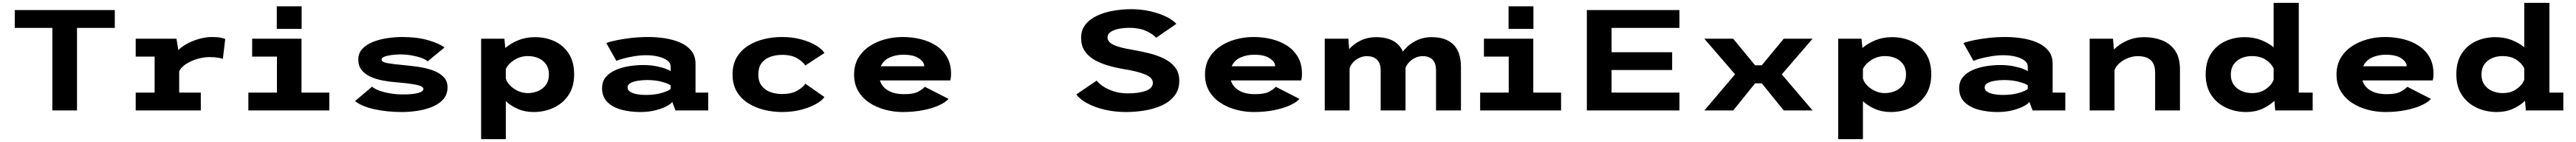

<svg xmlns="http://www.w3.org/2000/svg" viewBox="-20 -770 17984 990"><path d="M345.5 0V-575.5H83V-700H781.5V-575.5H517.5V0Z M927.5 0V-124.5H1059.5V-375.5H927.5V-500H1212L1225 -421.5Q1256 -450 1296.2 -470.2Q1336.5 -490.5 1379 -501.2Q1421.5 -512 1459.5 -512Q1500 -512 1522.8 -506.8Q1545.5 -501.5 1552.5 -498L1536 -359.5Q1528.5 -363 1503.8 -367.5Q1479 -372 1441 -372Q1403.5 -372 1360 -359.8Q1316.5 -347.5 1281 -325.2Q1245.5 -303 1231 -273V-124.5H1382V0Z M1912.5 -726H2086V-568.5H1912.5ZM1714 0V-124.5H1913.5V-375.5H1740.5V-500H2085V-124.5H2279V0Z M2786.5 11Q2680 11 2591.5 -9Q2503 -29 2459 -65.5L2578 -166Q2594 -150.5 2628.5 -138Q2663 -125.5 2707.2 -118.5Q2751.5 -111.5 2796 -111.5Q2857.5 -111.5 2896.8 -121.2Q2936 -131 2936 -150Q2936 -168.5 2888.8 -178.5Q2841.5 -188.5 2745 -196.5Q2697 -200 2650 -209.2Q2603 -218.5 2565 -236Q2527 -253.5 2504.2 -282.5Q2481.5 -311.5 2481.5 -355.5Q2481.5 -400 2510.5 -430.2Q2539.5 -460.5 2585.8 -478.5Q2632 -496.5 2685.2 -504.2Q2738.5 -512 2787 -512Q2894 -512 2972.5 -488.8Q3051 -465.5 3083 -438.5L2965.5 -342Q2953 -355 2922.5 -366Q2892 -377 2853.2 -383.8Q2814.5 -390.5 2778 -390.5Q2746 -390.5 2715 -386.5Q2684 -382.5 2664 -374.8Q2644 -367 2644 -354.5Q2644 -337 2687 -329.5Q2730 -322 2807 -315Q2852 -311 2903.5 -303.5Q2955 -296 3000.8 -279.8Q3046.5 -263.5 3075.5 -235Q3104.5 -206.5 3104.5 -160.5Q3104.5 -112.5 3076.2 -79.5Q3048 -46.5 3001.2 -26.8Q2954.5 -7 2898.5 2Q2842.5 11 2786.5 11Z M3339 200V-500H3501.5L3508 -435.5Q3545 -467.5 3598 -489.2Q3651 -511 3715.5 -511Q3790 -511 3852 -482.2Q3914 -453.5 3951.2 -396Q3988.5 -338.5 3988.5 -251.5Q3988.5 -165 3948.8 -106.5Q3909 -48 3844.8 -18.5Q3780.5 11 3706 11Q3644.5 11 3595.5 -10.5Q3546.5 -32 3511.5 -64.5V200ZM3666.5 -379Q3612.5 -379 3570.2 -351.8Q3528 -324.5 3511.5 -289V-223.5Q3518 -198 3540.8 -174.5Q3563.5 -151 3596 -136Q3628.5 -121 3664 -121Q3703.5 -121 3737.2 -135.5Q3771 -150 3791.8 -178.8Q3812.5 -207.5 3812.5 -250.5Q3812.5 -293.5 3792.2 -322Q3772 -350.5 3738.8 -364.8Q3705.5 -379 3666.5 -379Z M4450.5 11Q4379 11 4318.2 -5.5Q4257.5 -22 4220.5 -58.5Q4183.5 -95 4183.5 -155.5Q4183.5 -202 4210 -233Q4236.5 -264 4279.5 -282.5Q4322.5 -301 4372.8 -308.8Q4423 -316.5 4471 -316.5Q4520.5 -316.5 4561 -308.5Q4601.5 -300.5 4628 -290.5Q4654.5 -280.5 4662.5 -273.5V-305Q4662.5 -331.5 4638 -349.2Q4613.5 -367 4574.5 -376Q4535.5 -385 4492 -385Q4451 -385 4408.2 -378Q4365.5 -371 4331.8 -361.8Q4298 -352.5 4283.5 -345.5L4213 -470Q4238 -479.5 4284 -489.2Q4330 -499 4388 -505.5Q4446 -512 4506.5 -512Q4562 -512 4619.8 -503.5Q4677.5 -495 4726.8 -474.2Q4776 -453.5 4806 -417Q4836 -380.5 4836 -325.5V-124.5H4924.5V0H4696L4673.5 -59.5Q4665 -46 4634 -29.5Q4603 -13 4555.8 -1Q4508.5 11 4450.5 11ZM4487 -108Q4554.5 -108 4603 -123Q4651.5 -138 4662.5 -150.5V-174.5Q4652 -185 4605.2 -198.5Q4558.5 -212 4496.5 -212Q4464 -212 4433 -207Q4402 -202 4381.8 -191Q4361.5 -180 4361.5 -160.5Q4361.5 -141 4380.5 -129.5Q4399.5 -118 4428.5 -113Q4457.5 -108 4487 -108Z M5439 11Q5377 11 5316 -3.8Q5255 -18.5 5204.8 -49.8Q5154.5 -81 5124.5 -130.8Q5094.5 -180.5 5094.5 -251Q5094.5 -321.5 5124.5 -371.2Q5154.5 -421 5204.8 -452.2Q5255 -483.5 5316 -497.8Q5377 -512 5439 -512Q5511 -512 5572 -495.8Q5633 -479.5 5676 -453.8Q5719 -428 5736 -400.5L5602.5 -313.5Q5586 -340 5545.5 -363.8Q5505 -387.5 5441 -387.5Q5397.5 -387.5 5359.5 -374.5Q5321.5 -361.5 5298 -331.5Q5274.5 -301.5 5274.5 -251Q5274.5 -201.5 5297.8 -171.5Q5321 -141.5 5358.8 -128Q5396.5 -114.5 5440.5 -114.5Q5505 -114.5 5545.5 -137.5Q5586 -160.5 5602.5 -186.5L5736 -93.5Q5719 -68.5 5676.2 -44.5Q5633.5 -20.5 5572.5 -4.8Q5511.5 11 5439 11Z M6283.5 11Q6221 11 6160.5 -5Q6100 -21 6050.8 -53.2Q6001.5 -85.5 5972.2 -134.8Q5943 -184 5943 -250Q5943 -315.5 5971.5 -364.5Q6000 -413.5 6048.5 -446.2Q6097 -479 6157.5 -495.5Q6218 -512 6282 -512Q6347.5 -512 6408 -497.2Q6468.5 -482.5 6516.2 -451.5Q6564 -420.5 6592 -372Q6620 -323.5 6620 -256Q6620 -241.5 6618.5 -229.5Q6617 -217.5 6615 -209.5H6123.5Q6137 -164.5 6180.5 -139Q6224 -113.5 6293 -113.5Q6359.5 -113.5 6391.8 -131.5Q6424 -149.5 6437 -165L6602.5 -80.5Q6581 -56 6535 -35.2Q6489 -14.5 6424.5 -1.8Q6360 11 6283.5 11ZM6287.5 -388.5Q6233 -388.5 6190.2 -368.8Q6147.5 -349 6129.5 -308H6432.5V-310.5Q6432.5 -338 6395.5 -363.2Q6358.5 -388.5 6287.5 -388.5Z M7842.5 11Q7763 11 7693.5 -5.2Q7624 -21.5 7572 -49.2Q7520 -77 7494.5 -111.5L7636.5 -208Q7652.5 -187.5 7683.2 -167Q7714 -146.5 7757.5 -132.8Q7801 -119 7855.5 -119Q7932 -119 7980.5 -137.2Q8029 -155.5 8029 -192.5Q8029 -229 7974.8 -251.2Q7920.5 -273.5 7822 -289Q7763 -299 7710 -315Q7657 -331 7616 -355.8Q7575 -380.5 7551.5 -417.2Q7528 -454 7528 -506.5Q7528 -561 7558.5 -599Q7589 -637 7640 -660.8Q7691 -684.5 7753 -695.2Q7815 -706 7878 -706Q7948 -706 8011 -691.5Q8074 -677 8121.8 -653.8Q8169.5 -630.5 8193 -603.5L8052 -507Q8027 -534.5 7979.8 -555.2Q7932.5 -576 7866 -576Q7824.5 -576 7789.5 -568.8Q7754.5 -561.5 7733.5 -546.8Q7712.5 -532 7712.5 -509Q7712.5 -476 7756.8 -456.2Q7801 -436.5 7888.5 -422.5Q7943 -413 8000 -399.2Q8057 -385.5 8105.2 -362.2Q8153.5 -339 8183.5 -301.5Q8213.5 -264 8213.5 -207Q8213.5 -145 8180.2 -102.8Q8147 -60.5 8092.5 -35.5Q8038 -10.5 7972.5 0.2Q7907 11 7842.5 11Z M8733.5 11Q8671 11 8610.5 -5Q8550 -21 8500.8 -53.2Q8451.5 -85.5 8422.2 -134.8Q8393 -184 8393 -250Q8393 -315.5 8421.5 -364.5Q8450 -413.5 8498.5 -446.2Q8547 -479 8607.5 -495.5Q8668 -512 8732 -512Q8797.5 -512 8858 -497.2Q8918.5 -482.5 8966.2 -451.5Q9014 -420.5 9042 -372Q9070 -323.5 9070 -256Q9070 -241.5 9068.5 -229.5Q9067 -217.5 9065 -209.5H8573.5Q8587 -164.5 8630.5 -139Q8674 -113.5 8743 -113.5Q8809.5 -113.5 8841.8 -131.5Q8874 -149.5 8887 -165L9052.5 -80.5Q9031 -56 8985 -35.2Q8939 -14.5 8874.5 -1.8Q8810 11 8733.5 11ZM8737.5 -388.5Q8683 -388.5 8640.2 -368.8Q8597.5 -349 8579.5 -308H8882.5V-310.5Q8882.5 -338 8845.5 -363.2Q8808.5 -388.5 8737.5 -388.5Z M9229 0V-500H9394L9399.5 -427.5Q9432 -464.5 9480.5 -487.8Q9529 -511 9586 -511Q9730 -511 9775 -410Q9806.5 -454 9859.2 -482.5Q9912 -511 9975 -511Q10075.5 -511 10127.8 -459Q10180 -407 10180 -301V0H10006V-281.5Q10006 -327 9983 -352.8Q9960 -378.5 9913 -378.5Q9884 -378.5 9859 -366Q9834 -353.5 9816.8 -334.8Q9799.5 -316 9793 -297.5V0H9619.5V-281.5Q9619.5 -327 9594.8 -352.8Q9570 -378.5 9523.5 -378.5Q9494 -378.5 9468 -365.5Q9442 -352.5 9424.5 -332.5Q9407 -312.5 9402.5 -292.5V0Z M10512.5 -726H10686V-568.5H10512.5ZM10314 0V-124.5H10513.5V-375.5H10340.5V-500H10685V-124.5H10879V0Z M11059 0V-700H11705.5V-575.5H11231.5V-406H11654.5V-282H11231.5V-124.5H11705.5V0Z M11879.5 0 12094 -252 11879 -500H12080.5L12233.5 -315H12280.5L12433.5 -500H12635L12420 -251.5L12635 0H12433.5L12280.5 -189H12233.5L12081 0Z M12814 200V-500H12976.5L12983 -435.5Q13020 -467.5 13073 -489.2Q13126 -511 13190.5 -511Q13265 -511 13327 -482.2Q13389 -453.5 13426.2 -396Q13463.5 -338.5 13463.5 -251.5Q13463.5 -165 13423.8 -106.5Q13384 -48 13319.8 -18.5Q13255.5 11 13181 11Q13119.5 11 13070.5 -10.5Q13021.5 -32 12986.5 -64.5V200ZM13141.5 -379Q13087.5 -379 13045.2 -351.8Q13003 -324.5 12986.5 -289V-223.5Q12993 -198 13015.8 -174.5Q13038.5 -151 13071 -136Q13103.5 -121 13139 -121Q13178.5 -121 13212.2 -135.5Q13246 -150 13266.8 -178.8Q13287.5 -207.5 13287.5 -250.5Q13287.5 -293.5 13267.2 -322Q13247 -350.5 13213.8 -364.8Q13180.5 -379 13141.5 -379Z M13925.5 11Q13854 11 13793.2 -5.5Q13732.5 -22 13695.5 -58.5Q13658.5 -95 13658.5 -155.5Q13658.5 -202 13685 -233Q13711.5 -264 13754.5 -282.5Q13797.5 -301 13847.8 -308.8Q13898 -316.5 13946 -316.5Q13995.5 -316.5 14036 -308.5Q14076.5 -300.5 14103 -290.5Q14129.5 -280.5 14137.5 -273.5V-305Q14137.5 -331.5 14113 -349.2Q14088.5 -367 14049.5 -376Q14010.5 -385 13967 -385Q13926 -385 13883.2 -378Q13840.5 -371 13806.8 -361.8Q13773 -352.5 13758.5 -345.5L13688 -470Q13713 -479.5 13759 -489.2Q13805 -499 13863 -505.5Q13921 -512 13981.5 -512Q14037 -512 14094.8 -503.5Q14152.5 -495 14201.8 -474.2Q14251 -453.5 14281 -417Q14311 -380.5 14311 -325.5V-124.5H14399.5V0H14171L14148.5 -59.5Q14140 -46 14109 -29.5Q14078 -13 14030.8 -1Q13983.5 11 13925.5 11ZM13962 -108Q14029.5 -108 14078 -123Q14126.5 -138 14137.5 -150.5V-174.5Q14127 -185 14080.2 -198.5Q14033.5 -212 13971.5 -212Q13939 -212 13908 -207Q13877 -202 13856.8 -191Q13836.5 -180 13836.5 -160.5Q13836.5 -141 13855.5 -129.5Q13874.5 -118 13903.5 -113Q13932.5 -108 13962 -108Z M14569.5 0V-500H14732.5L14739 -425Q14777 -463.5 14831.8 -487.2Q14886.5 -511 14950 -511Q15017.5 -511 15074.5 -489Q15131.5 -467 15165.8 -417.5Q15200 -368 15200 -285V0H15026.5V-265.5Q15026.5 -378.5 14905.5 -378.5Q14870.5 -378.5 14836.8 -365.2Q14803 -352 14778 -330Q14753 -308 14743 -281.5V0Z M15662 11Q15587.5 11 15523 -18.5Q15458.5 -48 15419 -106.5Q15379.5 -165 15379.5 -251.5Q15379.5 -338.5 15416.8 -396Q15454 -453.5 15516 -482.2Q15578 -511 15652 -511Q15714.5 -511 15765.8 -491Q15817 -471 15854 -440.5V-750H16029.5V-124.5H16126.5V0H15865L15859 -67Q15824.5 -34 15774.8 -11.5Q15725 11 15662 11ZM15555 -250.5Q15555 -207.5 15575.8 -178.8Q15596.5 -150 15630.5 -135.5Q15664.5 -121 15704 -121Q15761 -121 15801.5 -150.2Q15842 -179.5 15854 -215.5V-293.5Q15837.5 -328 15799 -353.5Q15760.5 -379 15701.5 -379Q15662.5 -379 15629.2 -364.8Q15596 -350.5 15575.5 -322Q15555 -293.5 15555 -250.5Z M16633.5 11Q16571 11 16510.5 -5Q16450 -21 16400.8 -53.2Q16351.5 -85.5 16322.2 -134.8Q16293 -184 16293 -250Q16293 -315.5 16321.5 -364.5Q16350 -413.5 16398.5 -446.2Q16447 -479 16507.5 -495.5Q16568 -512 16632 -512Q16697.5 -512 16758 -497.2Q16818.5 -482.5 16866.2 -451.5Q16914 -420.5 16942 -372Q16970 -323.5 16970 -256Q16970 -241.5 16968.5 -229.5Q16967 -217.5 16965 -209.5H16473.5Q16487 -164.5 16530.5 -139Q16574 -113.5 16643 -113.5Q16709.5 -113.5 16741.8 -131.5Q16774 -149.5 16787 -165L16952.5 -80.5Q16931 -56 16885 -35.2Q16839 -14.5 16774.5 -1.8Q16710 11 16633.5 11ZM16637.5 -388.5Q16583 -388.5 16540.2 -368.8Q16497.5 -349 16479.5 -308H16782.5V-310.5Q16782.5 -338 16745.5 -363.2Q16708.5 -388.5 16637.5 -388.5Z M17412 11Q17337.5 11 17273 -18.5Q17208.5 -48 17169 -106.5Q17129.5 -165 17129.5 -251.5Q17129.5 -338.5 17166.8 -396Q17204 -453.5 17266 -482.2Q17328 -511 17402 -511Q17464.5 -511 17515.8 -491Q17567 -471 17604 -440.5V-750H17779.5V-124.5H17876.5V0H17615L17609 -67Q17574.5 -34 17524.8 -11.5Q17475 11 17412 11ZM17305 -250.5Q17305 -207.5 17325.8 -178.8Q17346.5 -150 17380.5 -135.5Q17414.5 -121 17454 -121Q17511 -121 17551.5 -150.2Q17592 -179.5 17604 -215.5V-293.5Q17587.5 -328 17549 -353.5Q17510.5 -379 17451.5 -379Q17412.5 -379 17379.2 -364.8Q17346 -350.5 17325.5 -322Q17305 -293.5 17305 -250.5Z"/></svg>

Font: Trispace SemiExpanded
Style: Bold
Weight: 700
Width: 6
Designer: Tyler Finck
Foundry: Etcetera Type Company
Version: Version 1.210; ttfautohint (v1.8.3)